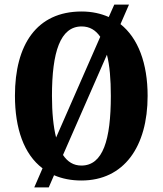

<svg xmlns="http://www.w3.org/2000/svg" viewBox="-20 -775 707 835"><path d="M165 -43 129 40H192L215 -13C250 2 289 10 334 10C519 10 622 -137 622 -358C622 -499 581 -609 504 -670L541 -755H477L453 -701C419 -716 380 -725 335 -725C139 -725 45 -580 45 -359C45 -216 84 -104 165 -43ZM416 -615 224 -177C212 -224 206 -286 206 -358C206 -549 242 -660 335 -660C370 -660 396 -644 416 -615ZM334 -55C300 -55 274 -71 254 -101L445 -537C457 -491 462 -430 462 -358C462 -167 428 -55 334 -55Z"/></svg>

Font: Noto Serif Lao ExtraCondensed ExtraBold
Style: Regular
Weight: 800
Width: 2
Designer: Monotype Design Team
Foundry: Monotype Imaging Inc.
Version: Version 2.003